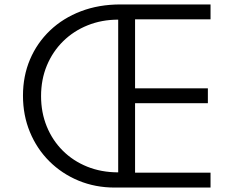

<svg xmlns="http://www.w3.org/2000/svg" viewBox="-20 -845 1056 865"><path d="M497 0H928.5V-67H588.5V-380H916.5V-447H588.5V-758H928.5V-825H523Q425 -825 344.5 -794.2Q264 -763.5 205.5 -707.8Q147 -652 115.2 -577.2Q83.5 -502.5 83.5 -414Q83.5 -325.5 114.8 -250Q146 -174.5 202.2 -118.5Q258.5 -62.5 333.8 -31.2Q409 0 497 0ZM512.5 -68.5Q436.5 -68.5 372.8 -94.2Q309 -120 262.5 -166.5Q216 -213 190.5 -275.8Q165 -338.5 165 -412Q165 -487 191.2 -550Q217.5 -613 264.5 -659.2Q311.5 -705.5 375 -731Q438.5 -756.5 512.5 -756.5Z"/></svg>

Font: Spartan
Style: Regular
Weight: 400
Designer: Matt Bailey, Mirko Velimirovic
Foundry: Matt Bailey
Version: Version 1.003; ttfautohint (v1.8.3)